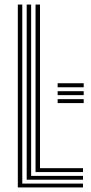

<svg xmlns="http://www.w3.org/2000/svg" viewBox="-20 -820 397 840"><path d="M58 0V-800H77.5V-16.8H343.2V0ZM96.8 -33.8V-800H116.2V-50.5H343.2V-33.8ZM135.5 -67.2V-800H155V-84.2H343.2V-67.2ZM232.2 -386.2H346.2V-369H232.2ZM232.2 -421H346.2V-403.8H232.2ZM232.2 -455.8H346.2V-438.2H232.2Z"/></svg>

Font: Big Shoulders Inline Text Thin SemiBold
Style: Regular
Weight: 600
Version: Version 2.002